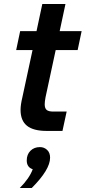

<svg xmlns="http://www.w3.org/2000/svg" viewBox="-20 -656 429 962"><path d="M92 -168 143 -405H61L81 -500H163L192 -636H308L279 -500H389L369 -405H259L208 -168Q206 -157 205 -148.5Q204 -140 204 -133Q204 -114 213.5 -105.5Q223 -97 247 -97H314L293 0H214Q147 0 115 -26Q83 -52 83 -105Q83 -131 92 -168ZM139 286H79Q127 238 144 192Q114 182 114 148Q114 118 132.5 99.5Q151 81 180 81Q201 81 216 95Q231 109 231 134Q231 194 139 286Z"/></svg>

Font: Wix Madefor Text SemiBold
Style: Italic
Weight: 600
Italic angle: -12°
Designer: Dalton Maag Ltd
Foundry: Dalton Maag Ltd
Version: Version 3.100